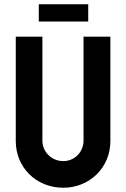

<svg xmlns="http://www.w3.org/2000/svg" viewBox="-20 -878 592 901"><path d="M277 3C401 3 498 -92 498 -216V-706H372V-218C372 -165 330 -122 277 -122C222 -122 179 -165 179 -218V-706H54V-216C54 -92 150 3 277 3ZM162 -777H394V-858H162Z"/></svg>

Font: Lineal
Style: Bold
Weight: 700
Designer: Created by Frank Adebiaye with contributions from Anton Moglia & Ariel Martín Pérez
Created by Frank ADEBIAYE with FontF
Foundry: Velvetyne Type Foundry
Version: Version 2.000;Glyphs 3.2 (3227)